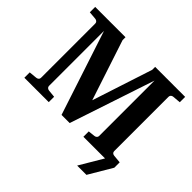

<svg xmlns="http://www.w3.org/2000/svg" viewBox="-192 -896 1286 1286"><g transform="rotate(45 451.0 -252.5)"><path d="M877 0 778.8 166H690.9L789.1 0H584V-50.8L632.8 -56.2Q641.6 -57.1 648.2 -63Q654.8 -68.8 654.8 -78.1V-603L454.1 0H377L180.2 -599.1V-78.1Q180.2 -68.8 186.8 -63Q193.4 -57.1 202.1 -56.2L255.9 -50.8V0H24.9V-50.8L81.1 -56.2Q90.8 -57.1 97.4 -63Q104 -68.8 104 -78.1V-592.8Q104 -602.1 97.4 -608.2Q90.8 -614.3 81.1 -615.2L24.9 -620.1V-670.9H312V-643.1L453.1 -214.8L592.8 -643.1V-670.9H877V-620.1L819.8 -615.2Q810.5 -614.3 804.2 -608.4Q797.9 -602.5 797.9 -592.8V-78.1Q797.9 -68.4 804 -62.7Q810.1 -57.1 819.8 -56.2L877 -50.8Z"/></g></svg>

Font: Veleka
Style: Bold
Weight: 700
Designer: Stefan Peev, Context Ltd, 2016; SIL International, 1997-2014.
Foundry: Stefan Peev, Context Ltd, 2016
Version: Version 1.000